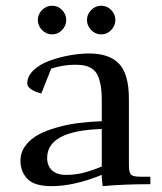

<svg xmlns="http://www.w3.org/2000/svg" viewBox="-20 -637 559 664"><path d="M50.8 -81.1Q50.8 -109.9 67.9 -133.1Q85 -156.2 112.5 -171.1Q140.1 -186 177.7 -196.5Q215.3 -207 253.2 -211.7Q291 -216.3 332 -217.8V-290Q332 -322.8 327.4 -345.5Q322.8 -368.2 315.2 -381.3Q307.6 -394.5 294.9 -401.6Q282.2 -408.7 269.5 -410.9Q256.8 -413.1 237.8 -413.1Q200.7 -413.1 157.2 -399.9L123 -314Q104 -317.9 89.1 -327.4Q74.2 -336.9 74.2 -348.1Q74.2 -373.5 96.4 -394.5Q118.7 -415.5 152.6 -427.5Q186.5 -439.5 221.9 -445.8Q257.3 -452.1 288.1 -452.1Q357.9 -452.1 391.8 -416.5Q425.8 -380.9 425.8 -294.9V-65.9Q425.8 -41 432.9 -33.4Q439.9 -25.9 464.8 -25.9H500V0Q404.8 0 335 6.8L332 -21V-32.2Q235.8 6.8 158.2 6.8Q99.6 6.8 75.2 -18.1Q50.8 -43 50.8 -81.1ZM125.5 -533Q110.8 -547.9 110.8 -567.9Q110.8 -587.9 125.5 -602.5Q140.1 -617.2 160.2 -617.2Q180.2 -617.2 194.6 -602.5Q209 -587.9 209 -567.9Q209 -547.9 194.6 -533Q180.2 -518.1 160.2 -518.1Q140.1 -518.1 125.5 -533ZM143.1 -90.8Q143.1 -63.5 159.9 -47.9Q176.8 -32.2 208 -32.2Q234.9 -32.2 261.5 -37.8Q288.1 -43.5 332 -61V-190.9Q143.1 -185.1 143.1 -90.8ZM295.4 -533Q280.8 -547.9 280.8 -567.9Q280.8 -587.9 295.4 -602.5Q310.1 -617.2 330.1 -617.2Q350.1 -617.2 364.5 -602.5Q378.9 -587.9 378.9 -567.9Q378.9 -547.9 364.5 -533Q350.1 -518.1 330.1 -518.1Q310.1 -518.1 295.4 -533Z"/></svg>

Font: Dihjauti S
Style: Bold
Weight: 700
Designer: T. Christopher White
Version: Version 3.0.0